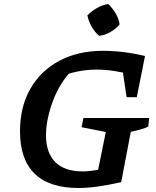

<svg xmlns="http://www.w3.org/2000/svg" viewBox="-20 -930 778 960"><path d="M372 10Q227 10 153.5 -61.5Q80 -133 80 -273Q80 -395 131.5 -485.5Q183 -576 276.5 -626Q370 -676 496 -676Q524 -676 558.5 -673.5Q593 -671 630.5 -665Q668 -659 705 -650L641 -556Q597 -568 551.5 -575Q506 -582 462 -582Q414 -582 368 -572.5Q322 -563 277 -546L337 -575Q309 -547 285.5 -509Q262 -471 245.5 -427.5Q229 -384 219.5 -339.5Q210 -295 210 -254Q210 -166 256.5 -119.5Q303 -73 393 -73Q461 -73 565 -106L586 -19Q517 -4 466.5 3Q416 10 372 10ZM458 -19 509 -270 388 -294 397 -340H726L721 -297Q705 -289 683.5 -283Q662 -277 634 -271L586 -19ZM613 -444 582 -652 705 -650 664 -444ZM521 -910Q542 -890 558 -863.5Q574 -837 578 -808Q560 -786 532.5 -770Q505 -754 476 -751Q455 -768 439 -795.5Q423 -823 417 -853Q437 -874 464 -889.5Q491 -905 521 -910Z"/></svg>

Font: Piazzolla Thin
Style: Bold Italic
Weight: 700
Italic angle: -11.3°
Version: Version 2.005